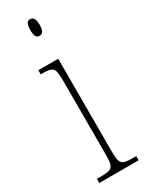

<svg xmlns="http://www.w3.org/2000/svg" viewBox="-197 -771 613 803"><g transform="rotate(-30 109.5 -369.0)"><path d="M114 -658C127 -658 137 -666 137 -698C137 -729 127 -738 114 -738C100 -738 92 -729 92 -698C92 -666 100 -658 114 -658ZM22 0H212V-20H199C139 -20 133 -26 133 -96V-536H37V-516H43C101 -516 105 -508 105 -437V-96C105 -26 99 -20 38 -20H22Z"/></g></svg>

Font: Noto Serif Armenian ExtraCondensed Thin
Style: Regular
Weight: 100
Width: 2
Designer: Monotype Design Team
Foundry: Monotype Imaging Inc.
Version: Version 2.008